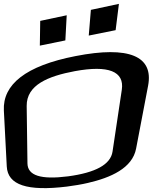

<svg xmlns="http://www.w3.org/2000/svg" viewBox="-89 -959 790 993"><path d="M677 -516C706 -669 578 -723 302 -669C44 -619 -76 -522 -69 -387L-54 -98C-49 -2 52 31 257 6C295 1 332 -5 366 -13C483 -40 596 -89 615 -191ZM298 -591C472 -623 555 -590 541 -495L493 -175C483 -108 405 -66 263 -47C122 -29 54 -51 53 -114L49 -411C48 -520 160 -565 298 -591ZM249 -750 256 -880 119 -851 117 -723ZM509 -803 526 -939 381 -908 370 -775Z"/></svg>

Font: Gamestation Warped
Style: Regular
Weight: 400
Designer: Jonas Hecksher
Foundry: Jonas Hecksher, Playtypeª, e-types AS
Version: Version 1.003